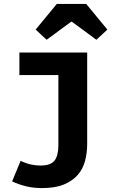

<svg xmlns="http://www.w3.org/2000/svg" viewBox="-20 -764 640 980"><path d="M195 196Q149 196 111.5 186.5Q74 177 42 162L85 57Q115 71 139.5 76Q164 81 186 81Q239 81 258.5 55.5Q278 30 278 -24V-381H79V-496H425V-30Q425 15 414.5 56Q404 97 377.5 128Q351 159 306.5 177.5Q262 196 195 196ZM218 -561 162 -613 270 -744H420L528 -613L472 -561L347 -653H343Z"/></svg>

Font: Source Code Pro
Style: Bold
Weight: 700
Monospace: yes
Designer: Paul D. Hunt, Teo Tuominen
Foundry: Adobe Systems Incorporated
Version: Version 2.030;PS 1.000;hotconv 16.6.51;makeotf.lib2.5.65220